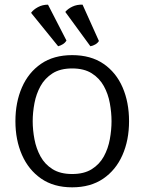

<svg xmlns="http://www.w3.org/2000/svg" viewBox="-20 -790 618 822"><path d="M46 -271Q46 -352 74 -416Q102 -480 156 -517Q210 -554 289 -554Q368.5 -554 422.8 -517Q477 -480 504.8 -416Q532.5 -352 532.5 -271Q532.5 -190 504.2 -126Q476 -62 421.8 -25Q367.5 12 289 12Q210 12 156 -25.5Q102 -63 74 -127Q46 -191 46 -271ZM120 -271Q120 -233.5 127.5 -193.8Q135 -154 153.5 -120.2Q172 -86.5 205 -65.8Q238 -45 289 -45Q340 -45 373 -65.8Q406 -86.5 424.5 -120.2Q443 -154 450.2 -193.8Q457.5 -233.5 457.5 -271Q457.5 -308.5 450.2 -348.2Q443 -388 424.5 -421.5Q406 -455 373 -476Q340 -497 289 -497Q238 -497 205 -476Q172 -455 153.5 -421.5Q135 -388 127.5 -348.2Q120 -308.5 120 -271ZM333.5 -770 403.5 -614.5Q398 -605.5 388 -599.8Q378 -594 367 -592L259.5 -739Q270.5 -752.5 290.2 -761.8Q310 -771 333.5 -770ZM185.5 -770 264.5 -616.5Q259 -607 249.5 -601Q240 -595 229 -592L113 -735Q123 -749 142.5 -759.5Q162 -770 185.5 -770Z"/></svg>

Font: Signika Negative SC Light
Style: Regular
Weight: 300
Designer: Anna Giedryś
Foundry: Anna Giedryś
Version: Version 2.000; ttfautohint (v1.8.3) -l 8 -r 50 -G 200 -x 9 -